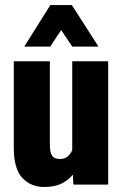

<svg xmlns="http://www.w3.org/2000/svg" viewBox="-20 -725 482 754"><path d="M34.2 -144.5Q34.2 -62 67.6 -26.4Q101.1 9.3 153.8 9.3Q196.3 9.3 223.6 -5.1Q251 -19.5 264.6 -38.1H266.1L268.1 0H404.8V-484.4H263.7V-135.7Q256.3 -119.1 244.9 -109.9Q233.4 -100.6 214.8 -100.6Q194.3 -100.6 185.1 -112.8Q175.8 -125 175.8 -159.2V-484.4H34.2ZM262.2 -705.1H177.7L75.2 -542H177.2L220.2 -606.9L263.7 -542H366.7Z"/></svg>

Font: Roboto Flex
Style: wght 700 wdth 25 opsz 34 GRAD 0.00 slnt 0.00 XTRA 468 XOPQ 96 YOPQ 79 YTLC 514 YTUC 712 YTAS 750 YTDE -203.00 YTFI 738
Weight: 700
Width: 1
Designer: Berlow after Robertson
Foundry: Google
Version: Version 3.100